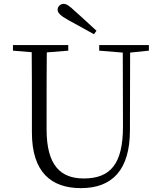

<svg xmlns="http://www.w3.org/2000/svg" viewBox="-20 -958 832 993"><path d="M479 -799C441 -833 405 -868 369 -899C339 -928 324 -938 309 -938C292 -938 278 -924 278 -908C278 -892 292 -877 332 -855C376 -831 421 -806 466 -781ZM493 -696 615 -686 616 -304C616 -111 552 -35 413 -35C294 -35 221 -102 221 -288V-389C221 -491 221 -589 222 -687L333 -696V-725H47V-696L144 -688C145 -589 145 -489 145 -389V-273C145 -66 246 15 399 15C562 15 651 -81 652 -281L653 -686L750 -696V-725H493Z"/></svg>

Font: Noto Serif SC Light
Style: Regular
Weight: 300
Designer: Ryoko NISHIZUKA 西塚涼子 (kana & ideographs); Frank Grießhammer (Latin, Greek & Cyrillic); Wenlong ZHANG 张文龙 (bopomofo); San
Foundry: Adobe
Version: Version 2.001;hotconv 1.1.0;makeotfexe 2.6.0